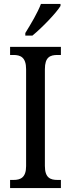

<svg xmlns="http://www.w3.org/2000/svg" viewBox="-20 -951 358 971"><path d="M108 -784V-771H144C194 -812 265 -886 286 -921V-931H187C170 -886 137 -831 108 -784ZM31 0H288V-41H271C234 -41 207 -52 207 -112V-601C207 -662 233 -673 271 -673H288V-714H31V-673H48C83 -673 112 -662 112 -601V-111C112 -52 83 -41 48 -41H31Z"/></svg>

Font: Noto Serif Ethiopic Cn
Style: Regular
Weight: 400
Width: 3
Designer: Monotype Design Team
Foundry: Monotype Imaging Inc.
Version: Version 2.102